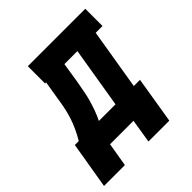

<svg xmlns="http://www.w3.org/2000/svg" viewBox="-220 -655 898 898"><g transform="rotate(-45 229.0 -206.0)"><path d="M-42 118 -3 -114H23Q38 -139 50.5 -166Q63 -193 71.5 -220Q80 -247 85.5 -275Q91 -303 95 -331L109 -416H102V-530H482V-416H437L387 -114H428L390 118H252L271 0H116L96 118ZM266 -114 316 -416H230L214 -315Q209 -289 204.5 -263.5Q200 -238 193 -213Q186 -188 177 -163Q168 -138 156 -114Z"/></g></svg>

Font: Iosevka Slab Heavy Oblique
Style: Regular
Weight: 900
Italic angle: -9°
Monospace: yes
Designer: Belleve Invis
Foundry: Belleve Invis
Version: Version 11.1.1; ttfautohint (v1.8.3)